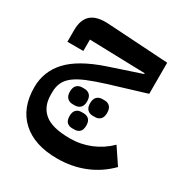

<svg xmlns="http://www.w3.org/2000/svg" viewBox="-181 -623 1013 1064"><g transform="rotate(30 325.0 -91.0)"><path d="M333 304Q188 304 107.5 230.5Q27 157 27 24Q27 -76 95 -150Q163 -224 317 -276L518 -343V-348L162 -358V-285H60V-360Q60 -427 96 -458.5Q132 -490 209 -485L597 -461V-262L364 -191Q300 -171 255 -152.5Q210 -134 181.5 -112.5Q153 -91 140 -64Q127 -37 127 -1V15Q127 91 176.5 131.5Q226 172 339 172Q408 172 470 146.5Q532 121 581 73L650 176Q588 239 507.5 271.5Q427 304 333 304ZM386 0Q366 0 352.5 -13Q339 -26 339 -53Q339 -81 352.5 -94Q366 -107 386 -107H401Q422 -107 435 -94Q448 -81 448 -53Q448 -26 435 -13Q422 0 401 0ZM322 117Q302 117 289 105Q276 93 276 65Q276 38 289 25.5Q302 13 322 13H337Q357 13 370 25.5Q383 38 383 65Q383 93 370 105Q357 117 337 117ZM258 0Q237 0 223.5 -13Q210 -26 210 -53Q210 -81 223.5 -94Q237 -107 258 -107H272Q293 -107 306.5 -94Q320 -81 320 -53Q320 -26 306.5 -13Q293 0 272 0Z"/></g></svg>

Font: IBM Plex Sans Arabic SmBld
Style: Regular
Weight: 600
Designer: Mike Abbink, Paul van der Laan, Pieter van Rosmalen, Wael Morcos, Khajak Apelian
Foundry: Bold Monday
Version: Version 1.005